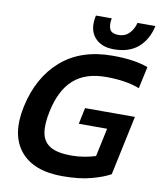

<svg xmlns="http://www.w3.org/2000/svg" viewBox="-92 -918 834 1001"><g transform="rotate(10 324.5 -417.5)"><path d="M456 -688Q387 -688 352.5 -730Q318 -772 334 -845H418Q411 -814 419.5 -790Q428 -766 468 -766Q503 -766 525 -790Q547 -814 554 -845H649Q633 -772 585 -730Q537 -688 456 -688ZM307 10Q153 10 83.5 -75Q14 -160 46 -311Q80 -471 184.5 -562.5Q289 -654 457 -654Q515 -654 560.5 -647.5Q606 -641 645 -627L620 -511Q581 -526 536 -532.5Q491 -539 442 -539Q333 -539 270 -482.5Q207 -426 183 -311Q168 -242 176 -196Q184 -150 221.5 -127Q259 -104 334 -104Q368 -104 401 -109.5Q434 -115 462 -124L494 -274H344L362 -360H626L559 -45Q522 -24 459 -7Q396 10 307 10Z"/></g></svg>

Font: Kanit Medium
Style: Italic
Weight: 500
Italic angle: -12°
Designer: Katatrad Team
Foundry: CadsonDemak
Version: Version 2.000; ttfautohint (v1.8.3)